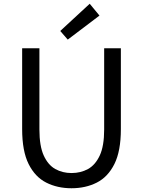

<svg xmlns="http://www.w3.org/2000/svg" viewBox="-20 -990 761 1023"><path d="M361 13Q286 13 226.5 -17Q167 -47 132.5 -116Q98 -185 98 -302V-733H190V-300Q190 -212 213 -161.5Q236 -111 274.5 -89.5Q313 -68 361 -68Q410 -68 449 -89.5Q488 -111 511.5 -161.5Q535 -212 535 -300V-733H624V-302Q624 -185 589.5 -116Q555 -47 495.5 -17Q436 13 361 13ZM341 -779 301 -825 458 -970 510 -907Z"/></svg>

Font: Chocolate Classical Sans
Style: Regular
Weight: 400
Designer: 田海東、宇文滿月
Foundry: Moonlit Owen
Version: Version 1.001